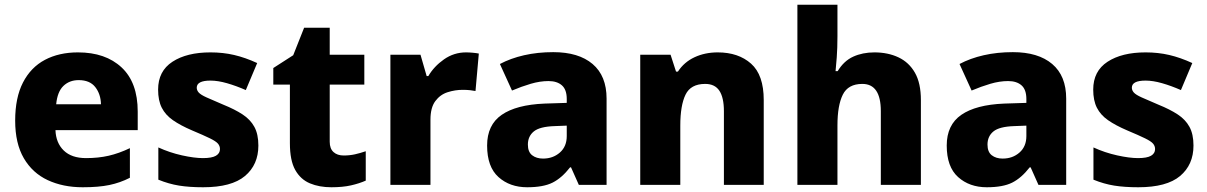

<svg xmlns="http://www.w3.org/2000/svg" viewBox="-20 -780 5094 810"><path d="M309 -559Q425 -559 493 -495.5Q561 -432 561 -309V-231H214Q216 -177 249 -145Q282 -113 343 -113Q395 -113 438.5 -123Q482 -133 528 -155V-30Q487 -9 441.5 0.5Q396 10 329 10Q246 10 181.5 -20Q117 -50 80.5 -112.5Q44 -175 44 -271Q44 -368 77 -432Q110 -496 169.5 -527.5Q229 -559 309 -559ZM312 -442Q273 -442 247.5 -417.5Q222 -393 217 -340H406Q405 -383 382 -412.5Q359 -442 312 -442Z M1070 -166Q1070 -85 1013.5 -37.5Q957 10 837 10Q779 10 735.5 3Q692 -4 648 -22V-158Q696 -136 748 -124.5Q800 -113 836 -113Q874 -113 891 -123Q908 -133 908 -151Q908 -164 899.5 -174Q891 -184 865.5 -196.5Q840 -209 790 -230Q741 -251 709.5 -273Q678 -295 662.5 -325.5Q647 -356 647 -402Q647 -480 707.5 -519.5Q768 -559 868 -559Q921 -559 968 -548Q1015 -537 1065 -514L1017 -400Q976 -418 937.5 -429Q899 -440 868 -440Q810 -440 810 -410Q810 -399 818.5 -389.5Q827 -380 851.5 -369Q876 -358 923 -338Q970 -319 1003 -297.5Q1036 -276 1053 -245Q1070 -214 1070 -166Z M1430 -124Q1455 -124 1477.5 -129Q1500 -134 1523 -142V-18Q1496 -6 1461 2Q1426 10 1378 10Q1327 10 1287.5 -6.5Q1248 -23 1225.5 -63Q1203 -103 1203 -176V-423H1133V-493L1217 -547L1263 -663H1371V-549H1517V-423H1371V-182Q1371 -153 1387 -138.5Q1403 -124 1430 -124Z M1946 -559Q1959 -559 1975 -557.5Q1991 -556 2000 -554L1986 -396Q1977 -398 1963 -399.5Q1949 -401 1932 -401Q1900 -401 1868.5 -391Q1837 -381 1816.5 -353.5Q1796 -326 1796 -275V0H1627V-549H1754L1780 -459H1787Q1811 -500 1853 -529.5Q1895 -559 1946 -559Z M2314 -560Q2421 -560 2480 -510Q2539 -460 2539 -364V0H2422L2389 -74H2385Q2350 -29 2311 -9.5Q2272 10 2204 10Q2131 10 2083 -33Q2035 -76 2035 -166Q2035 -253 2096.5 -295.5Q2158 -338 2277 -343L2371 -346V-362Q2371 -402 2350.5 -420Q2330 -438 2294 -438Q2258 -438 2219 -426.5Q2180 -415 2140 -398L2089 -510Q2134 -534 2191 -547Q2248 -560 2314 -560ZM2320 -248Q2257 -246 2232 -225.5Q2207 -205 2207 -170Q2207 -139 2225 -125Q2243 -111 2271 -111Q2313 -111 2342 -136.5Q2371 -162 2371 -206V-250Z M3008 -559Q3095 -559 3148.5 -511.5Q3202 -464 3202 -358V0H3034V-311Q3034 -368 3015 -397Q2996 -426 2955 -426Q2894 -426 2872 -380.5Q2850 -335 2850 -250V0H2681V-549H2809L2832 -478H2840Q2866 -518 2910 -538.5Q2954 -559 3008 -559Z M3513 -627Q3513 -577 3510 -537.5Q3507 -498 3505 -480H3514Q3540 -523 3579.5 -541Q3619 -559 3669 -559Q3726 -559 3770.5 -538Q3815 -517 3840 -473Q3865 -429 3865 -358V0H3696V-311Q3696 -426 3618 -426Q3558 -426 3535.5 -380.5Q3513 -335 3513 -251V0H3344V-760H3513Z M4253 -560Q4360 -560 4419 -510Q4478 -460 4478 -364V0H4361L4328 -74H4324Q4289 -29 4250 -9.5Q4211 10 4143 10Q4070 10 4022 -33Q3974 -76 3974 -166Q3974 -253 4035.5 -295.5Q4097 -338 4216 -343L4310 -346V-362Q4310 -402 4289.5 -420Q4269 -438 4233 -438Q4197 -438 4158 -426.5Q4119 -415 4079 -398L4028 -510Q4073 -534 4130 -547Q4187 -560 4253 -560ZM4259 -248Q4196 -246 4171 -225.5Q4146 -205 4146 -170Q4146 -139 4164 -125Q4182 -111 4210 -111Q4252 -111 4281 -136.5Q4310 -162 4310 -206V-250Z M5015 -166Q5015 -85 4958.5 -37.5Q4902 10 4782 10Q4724 10 4680.5 3Q4637 -4 4593 -22V-158Q4641 -136 4693 -124.5Q4745 -113 4781 -113Q4819 -113 4836 -123Q4853 -133 4853 -151Q4853 -164 4844.5 -174Q4836 -184 4810.5 -196.5Q4785 -209 4735 -230Q4686 -251 4654.5 -273Q4623 -295 4607.5 -325.5Q4592 -356 4592 -402Q4592 -480 4652.5 -519.5Q4713 -559 4813 -559Q4866 -559 4913 -548Q4960 -537 5010 -514L4962 -400Q4921 -418 4882.5 -429Q4844 -440 4813 -440Q4755 -440 4755 -410Q4755 -399 4763.5 -389.5Q4772 -380 4796.5 -369Q4821 -358 4868 -338Q4915 -319 4948 -297.5Q4981 -276 4998 -245Q5015 -214 5015 -166Z"/></svg>

Font: Noto Sans Gujarati ExtraBold
Style: Regular
Weight: 800
Designer: Jelle Bosma - Monotype Design Team, Universal Thirst
Foundry: Monotype Imaging Inc.
Version: Version 2.106; ttfautohint (v1.8.4.7-5d5b)